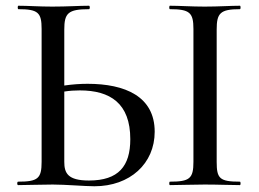

<svg xmlns="http://www.w3.org/2000/svg" viewBox="-20 -645 902 669"><path d="M285 -353C259 -353 232 -351 204 -347V-542C204 -599 217 -613 290 -613C294 -613 294 -625 290 -625C257 -625 215 -622 162 -622C116 -622 77 -625 44 -625C41 -625 41 -613 44 -613C113 -613 125 -601 125 -544V-81C125 -23 112 -12 43 -12C39 -12 39 0 43 0C76 0 119 -2 164 -2C208 -2 276 4 309 4C433 4 519 -75 519 -186C519 -309 416 -353 285 -353ZM816 -12C745 -12 735 -23 735 -81V-542C735 -599 747 -613 816 -613C819 -613 819 -625 816 -625C784 -625 742 -622 693 -622C648 -622 605 -625 572 -625C569 -625 569 -613 572 -613C641 -613 654 -601 654 -544V-81C654 -23 641 -12 572 -12C569 -12 569 0 572 0C605 0 648 -2 693 -2C742 -2 783 0 816 0C819 0 819 -12 816 -12ZM290 -16C216 -16 204 -42 204 -81V-326C223 -329 241 -330 258 -330C364 -330 434 -285 434 -160C434 -66 393 -16 290 -16Z"/></svg>

Font: Cormorant Infant Book
Style: Regular
Weight: 500
Designer: Christian Thalmann (Catharsis Fonts)
Version: Version 1.000;PS 002.000;hotconv 1.0.88;makeotf.lib2.5.64775